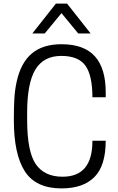

<svg xmlns="http://www.w3.org/2000/svg" viewBox="-20 -1037 658 1068"><path d="M484 -851ZM484 -851H415L322 -964L229 -851H160L291 -1017H353ZM322 11Q180 11 118.5 -83.5Q57 -178 57 -370Q57 -443 60 -491Q63 -539 73 -584Q96 -688 157 -739.5Q218 -791 322 -791Q447 -791 507.5 -724Q568 -657 568 -524V-496H494Q494 -618 455 -672Q416 -726 321 -726Q223 -726 177 -650.5Q131 -575 131 -410V-370Q131 -194 179 -124Q227 -54 328 -54Q494 -54 494 -252V-254H568Q568 -115 505 -52Q442 11 322 11Z"/></svg>

Font: Tanohe Sans
Style: Regular
Weight: 400
Designer: Village Type and Design LLC & Cristiano Sobral
Foundry: Cooper Hewitt Smithsonian Design Museum
Version: Version 1.00;September 29, 2021;FontCreator 13.0.0.2655 64-b